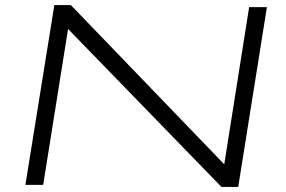

<svg xmlns="http://www.w3.org/2000/svg" viewBox="-20 -728 1128 756"><path d="M80 0 194 -708H259L863 -81L961 -700H1031L918 8H852L248 -614L150 0Z"/></svg>

Font: Georama ExtraExtended Light
Style: Italic
Weight: 300
Width: 8
Italic angle: -9°
Designer: Jean-Baptiste Levee
Foundry: Production Type
Version: Version 1.000